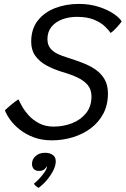

<svg xmlns="http://www.w3.org/2000/svg" viewBox="-20 -694 626 957"><path d="M238 5.5Q188 5.5 148.2 -9.5Q108.5 -24.5 79 -47.8Q49.5 -71 30.8 -97Q12 -123 4.5 -144.5Q8.5 -148 16.8 -155.5Q25 -163 35.5 -171.8Q46 -180.5 55.8 -187.8Q65.5 -195 72.5 -198.5Q78 -185.5 90.5 -163.2Q103 -141 124.2 -117.8Q145.5 -94.5 176.2 -78.8Q207 -63 248 -63Q296 -63 339 -79.8Q382 -96.5 409 -130Q436 -163.5 436 -213Q436 -247.5 417.2 -270Q398.5 -292.5 366 -307.8Q333.5 -323 291.5 -335Q246 -349 211 -368.2Q176 -387.5 155.8 -416Q135.5 -444.5 135.5 -486Q135.5 -549.5 168.2 -591.2Q201 -633 255 -653.8Q309 -674.5 373 -674.5Q427 -674.5 472 -660Q517 -645.5 547 -625Q577 -604.5 586.5 -587Q576.5 -573 559.8 -555Q543 -537 531 -529.5Q523 -543 503 -562.2Q483 -581.5 448.8 -595.8Q414.5 -610 363 -610Q324 -610 290.8 -597.8Q257.5 -585.5 237 -560.8Q216.5 -536 216.5 -499Q216.5 -470.5 231.2 -452.8Q246 -435 268.8 -424.5Q291.5 -414 316 -407Q355.5 -394.5 392 -380.5Q428.5 -366.5 456.8 -346.8Q485 -327 501.5 -298.2Q518 -269.5 518 -228Q518 -171 494.8 -127.2Q471.5 -83.5 431.8 -54Q392 -24.5 341.8 -9.5Q291.5 5.5 238 5.5ZM172 242.5Q169 240.5 161 235Q153 229.5 149 221.5Q160.5 213 175.5 197Q190.5 181 202 164.2Q213.5 147.5 214 137Q214 134.5 213.5 133.5Q210.5 142.5 200.8 150.2Q191 158 174.5 158Q156.5 158 148 148Q139.5 138 139.5 123Q139.5 99.5 157.8 83.5Q176 67.5 204.5 67.5Q228 67.5 243 78.2Q258 89 258 109.5Q258 131.5 245 156.8Q232 182 212.5 204.8Q193 227.5 172 242.5Z"/></svg>

Font: Grandstander Thin Light
Style: Italic
Weight: 300
Italic angle: -15°
Version: Version 1.200